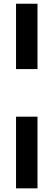

<svg xmlns="http://www.w3.org/2000/svg" viewBox="-20 -820 290 1040"><path d="M183.1 -188V200.2H66.9V-188ZM183.1 -799.8V-445.8H66.9V-799.8Z"/></svg>

Font: Resagokr
Style: Bold
Weight: 600
Designer: gluk
Foundry: gluk
Version: Version 0.95